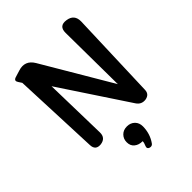

<svg xmlns="http://www.w3.org/2000/svg" viewBox="-289 -943 1366 1366"><g transform="rotate(-45 394.5 -259.5)"><path d="M220 -533 231 -57Q232 -1 176 7Q119 13 117 -44L90 -697L73 -723Q56 -748 84 -758L136 -774Q216 -800 259 -727L564 -210L559 -730Q558 -801 628 -790Q696 -780 695 -710L672 -45Q671 -1 626 7Q581 13 556 -25ZM402 269Q383 261 392 240Q402 218 402 202Q364 202 341 183Q316 164 316 127Q316 93 339 70Q361 48 397 48Q433 48 456 71Q478 93 478 129Q477 203 437 259Q425 277 402 269Z"/></g></svg>

Font: MaokenZhuyuanTi
Style: Regular
Weight: 400
Designer: Fontworks Inc & LongZhuTi team: ZERO子、时光羊、荆南、频凡、刘鹏、Little White Dog、帆影Magmeta、奈白不弍、白日月球、ChaoTawei、雨三（排名不分先后）
Version: Version 1.000; 20230222